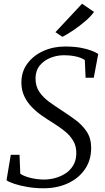

<svg xmlns="http://www.w3.org/2000/svg" viewBox="-20 -1001 564 1032"><path d="M214 11Q169 11 128 4Q87 -3 57 -13Q27 -23 15 -32L38 -169H85L89 -67Q110 -53 145.5 -44.5Q181 -36 217 -36Q246.5 -36 276.2 -44Q306 -52 331.2 -68.2Q356.5 -84.5 372.5 -110.2Q388.5 -136 390 -171Q392 -213 374 -243.5Q356 -274 326.5 -297.2Q297 -320.5 264 -341Q235.5 -358.5 206 -379Q176.5 -399.5 151.5 -425Q126.5 -450.5 111 -482.8Q95.5 -515 95 -556Q94.5 -615 126.8 -658.8Q159 -702.5 212.5 -726.8Q266 -751 329 -751Q376 -751 411.2 -744.8Q446.5 -738.5 470.5 -729.2Q494.5 -720 508 -711L484 -583H440L436 -678Q420.5 -689.5 391.2 -696.8Q362 -704 322 -704Q286.5 -704 252 -690.5Q217.5 -677 194.5 -649.8Q171.5 -622.5 171 -581Q170.5 -537.5 191.5 -507Q212.5 -476.5 244.8 -453.2Q277 -430 311 -408Q348 -384 384.5 -357.2Q421 -330.5 445.2 -294.8Q469.5 -259 470 -208Q470.5 -141 436.8 -91.8Q403 -42.5 345 -15.8Q287 11 214 11ZM315.5 -803 278 -828 421 -981 485.5 -937Q469 -913.5 437.8 -886.8Q406.5 -860 373 -837.5Q339.5 -815 315.5 -803Z"/></svg>

Font: Merriweather Light 18pt Light
Style: Italic
Weight: 300
Italic angle: -7.8°
Version: Version 2.101